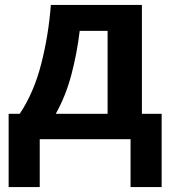

<svg xmlns="http://www.w3.org/2000/svg" viewBox="-20 -564 690 778"><path d="M416 -439V-103H206Q246 -174 269 -260.5Q292 -347 303 -439ZM555 -544H186Q177 -422 147 -305Q117 -188 60 -103H15V194H141V0H509V194H635V-103H555Z"/></svg>

Font: Noto Sans UI
Style: Bold
Weight: 700
Designer: Monotype Design Team
Foundry: Monotype Imaging Inc.
Version: Version 1.901